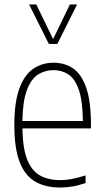

<svg xmlns="http://www.w3.org/2000/svg" viewBox="-20 -828 464 857"><path d="M248 9Q182 9 136.5 -17.8Q91 -44.5 67.5 -105.5Q44 -166.5 44 -270Q44 -373.5 67 -434.5Q90 -495.5 129.5 -521.8Q169 -548 219 -548Q269.5 -548 307 -522Q344.5 -496 365.2 -435.2Q386 -374.5 386 -270V-255H80Q81.5 -167 101 -116.8Q120.5 -66.5 157.8 -45.2Q195 -24 250 -24Q273.5 -24 300.2 -29Q327 -34 362 -45V-11Q330 0 302.2 4.5Q274.5 9 248 9ZM219 -515Q181 -515 150 -495.5Q119 -476 100.2 -426.5Q81.5 -377 80 -288H350Q349 -377 332 -426.5Q315 -476 285.8 -495.5Q256.5 -515 219 -515ZM198 -632 110 -808H142L217 -653.5L292 -808H324L236 -632Z"/></svg>

Font: Encode Sans Cnd Th
Style: Regular
Weight: 100
Width: 3
Designer: Multiple Designers
Foundry: Impallari Type
Version: Version 3.002; ttfautohint (v1.8.3) -l 8 -r 50 -G 200 -x 14 